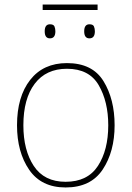

<svg xmlns="http://www.w3.org/2000/svg" viewBox="-20 -816 581 846"><path d="M485 -264Q485 -379 436 -458.5Q387 -538 275 -538Q171 -538 113 -464Q55 -390 55 -264Q55 -146 108.5 -68Q162 10 269 10Q380 10 432.5 -69Q485 -148 485 -264ZM83 -264Q83 -381 133 -447Q183 -513 275 -513Q373 -513 415 -440.5Q457 -368 457 -264Q457 -155 411.5 -85Q366 -15 269 -15Q175 -15 129 -84.5Q83 -154 83 -264ZM410 -796H168V-772H410ZM374 -709Q351 -709 351 -678Q351 -647 374 -647Q398 -647 398 -678Q398 -690 394 -699.5Q390 -709 374 -709ZM200 -709Q177 -709 177 -678Q177 -647 200 -647Q224 -647 224 -678Q224 -690 220 -699.5Q216 -709 200 -709Z"/></svg>

Font: Noto Sans Display Thin
Style: Regular
Weight: 250
Designer: Monotype Design Team
Foundry: Monotype Imaging Inc.
Version: Version 1.900